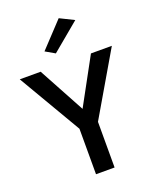

<svg xmlns="http://www.w3.org/2000/svg" viewBox="-173 -1067 947 1166"><g transform="rotate(-20 300.5 -484.0)"><path d="M443 -923 352 -968 202 -808 263 -773ZM463 -700 300 -401 138 -700H3L241 -294V0H361V-295L598 -700Z"/></g></svg>

Font: Jost Medium
Style: Regular
Weight: 500
Version: Version 3.710